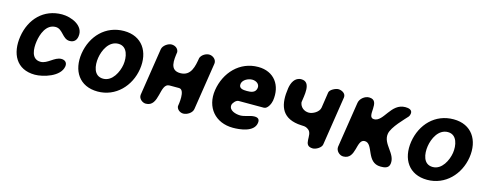

<svg xmlns="http://www.w3.org/2000/svg" viewBox="-27 -1045 3935 1569"><g transform="rotate(15 1940.0 -260.0)"><path d="M74 -264C51 -116 112 7 269 7C338 7 479 -33 493 -123C498 -156 477 -174 447 -174C389 -174 346 -107 287 -107C206 -107 204 -199 213 -260C222 -321 253 -414 334 -414C395 -414 411 -333 472 -333C509 -333 529 -354 534 -388C549 -483 435 -527 359 -527C203 -527 98 -417 74 -264Z M594 -260C571 -110 645 7 800 7C953 7 1065 -112 1088 -260C1111 -410 1036 -527 883 -527C727 -527 618 -412 594 -260ZM734 -260C744 -325 784 -414 865 -414C943 -414 958 -324 948 -260C938 -197 895 -106 817 -106C735 -106 724 -195 734 -260Z M1286 -521C1257 -521 1215 -493 1210 -460L1148 -60C1143 -27 1176 1 1206 1C1322 1 1272 -193 1356 -193H1436C1492 -193 1468 -60 1466 -47C1469 -19 1496 0 1523 0C1554 0 1597 -25 1602 -60L1664 -460C1669 -495 1635 -521 1604 -521C1577 -521 1543 -502 1532 -473C1520 -402 1506 -313 1414 -313C1322 -313 1336 -402 1346 -473C1343 -504 1315 -521 1286 -521Z M1725 -253C1702 -102 1796 7 1945 7C2002 7 2121 -4 2133 -83C2138 -114 2124 -128 2093 -128C2054 -128 2017 -106 1977 -106C1940 -106 1878 -122 1885 -170C1888 -188 1913 -217 1934 -217H2147C2180 -217 2201 -268 2205 -292C2226 -425 2153 -527 2018 -527C1861 -527 1749 -406 1725 -253ZM1913 -357C1919 -393 1965 -414 1997 -414C2030 -414 2062 -394 2057 -359C2050 -317 2012 -313 1978 -313C1946 -313 1907 -316 1913 -357Z M2298 -422C2277 -284 2305 -179 2451 -160C2498 -154 2512 -163 2542 -140C2591 -103 2527 1 2620 1C2645 1 2690 -24 2694 -53L2758 -467C2763 -502 2725 -521 2697 -521C2675 -521 2627 -499 2623 -473L2603 -340C2597 -301 2545 -273 2512 -273C2471 -273 2438 -300 2433 -340C2439 -393 2473 -521 2384 -521C2328 -521 2305 -468 2298 -422Z M2957 -521C2922 -521 2882 -491 2876 -453L2816 -67C2811 -32 2844 0 2876 0C2987 0 2942 -167 3015 -167C3092 -167 3068 1 3193 1C3223 1 3261 -2 3267 -42C3281 -131 3167 -183 3181 -273C3190 -333 3287 -427 3309 -453C3317 -464 3318 -470 3320 -480C3325 -515 3290 -521 3264 -521C3142 -521 3122 -359 3041 -359C2966 -359 3065 -521 2957 -521Z M3382 -260C3359 -110 3433 7 3588 7C3741 7 3853 -112 3876 -260C3899 -410 3824 -527 3671 -527C3515 -527 3406 -412 3382 -260ZM3522 -260C3532 -325 3572 -414 3653 -414C3731 -414 3746 -324 3736 -260C3726 -197 3683 -106 3605 -106C3523 -106 3512 -195 3522 -260Z"/></g></svg>

Font: Asimov Print
Style: Regular
Weight: 500
Designer: Google
Version: Version 2.000980: 2014